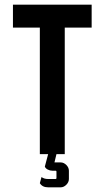

<svg xmlns="http://www.w3.org/2000/svg" viewBox="-20 -663 451 826"><path d="M35.7 -642.9H374.3V-544.3H258.6V0H222.9L214.3 35.7H240.7Q254.3 35.7 265.4 46.8Q276.4 57.9 276.4 71.4V107.1Q276.4 120.7 265.4 131.8Q254.3 142.9 240.7 142.9H187.1Q162.1 142.9 151.4 125L158.6 98.6Q169.3 107.1 187.1 107.1H218.6Q222.9 107.1 222.9 102.9V75.7Q222.9 71.4 218.6 71.4H205Q195 71.4 185.4 66.4Q175.7 61.4 172.9 53.6L187.1 0H151.4V-544.3H35.7Z"/></svg>

Font: Aire Exterior
Style: Regular
Weight: 400
Width: 4
Designer: Jayvee Enaguas (HarvettFox96)
Version: 20190503.02